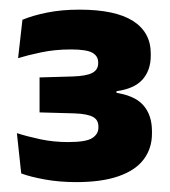

<svg xmlns="http://www.w3.org/2000/svg" viewBox="-20 -731 352 398"><path d="M138 -353.5Q103 -353.5 72.8 -359Q42.5 -364.5 24 -371.5L15 -455Q37 -448 64.2 -442.2Q91.5 -436.5 121 -436.5Q158.5 -436.5 171.2 -444.8Q184 -453 184 -466.5V-468.5Q184 -475 181.5 -480Q179 -485 173.5 -488.2Q168 -491.5 158.2 -493.5Q148.5 -495.5 134 -496L62 -498V-570.5L131 -572.5Q159.5 -573.5 171.5 -580Q183.5 -586.5 183.5 -600V-601.5Q183.5 -615 171.2 -621.8Q159 -628.5 127 -628.5Q94 -628.5 65.5 -622.5Q37 -616.5 17.5 -610.5L26.5 -690Q48 -699 78 -705Q108 -711 144.5 -711Q219 -711 255.8 -687.5Q292.5 -664 292.5 -620V-615.5Q292.5 -585.5 275.5 -566.2Q258.5 -547 221.5 -542V-529.5L215 -539.5Q258 -534 276.5 -513.5Q295 -493 295 -459V-454Q295 -423.5 278 -400.8Q261 -378 226 -365.8Q191 -353.5 138 -353.5Z"/></svg>

Font: Anek Tamil Medium
Style: Bold
Weight: 700
Version: Version 1.003